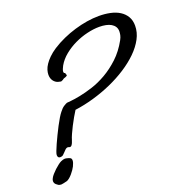

<svg xmlns="http://www.w3.org/2000/svg" viewBox="-140 -803 880 923"><g transform="rotate(-20 299.5 -341.0)"><path d="M612.8 -587.9Q612.8 -553.7 595.7 -521.5Q578.6 -489.3 548.8 -460Q519 -430.7 479.2 -405Q439.5 -379.4 394.3 -359.4Q349.1 -339.4 300.5 -325.4Q252 -311.5 205.1 -305.2Q196.8 -292.5 186.5 -274.4Q176.3 -256.3 166.7 -237.8Q157.2 -219.2 149.7 -202.4Q142.1 -185.5 139.2 -174.8Q133.8 -157.7 129.2 -151.9Q124.5 -146 120.1 -146Q116.2 -146 113.8 -147.5Q111.3 -148.9 108.9 -148.9Q101.6 -148.9 96.2 -143.8Q90.8 -138.7 85.4 -132.6Q80.1 -126.5 74 -121.3Q67.9 -116.2 59.1 -116.2Q53.7 -116.2 51 -118.4Q48.3 -120.6 47.1 -123.5Q45.9 -126.5 45.9 -129.2Q45.9 -131.8 45.9 -132.8Q45.9 -137.7 51 -151.1Q56.2 -164.6 64.2 -182.6Q72.3 -200.7 82.3 -221.2Q92.3 -241.7 102.3 -261Q112.3 -280.3 121.8 -295.9Q131.3 -311.5 138.2 -319.8Q149.9 -335.4 161.6 -342.5Q173.3 -349.6 178.2 -351.1Q179.7 -351.6 198.5 -353Q217.3 -354.5 246.8 -360.4Q276.4 -366.2 313 -377.9Q349.6 -389.6 387 -411.1Q424.3 -432.6 459.5 -465.3Q494.6 -498 521 -545.9Q527.8 -558.1 530 -568.8Q532.2 -579.6 532.2 -587.9Q532.2 -601.6 525.9 -611.6Q519.5 -621.6 508.3 -628.2Q497.1 -634.8 481.7 -637.9Q466.3 -641.1 448.2 -641.1Q419.4 -641.1 386.2 -633.3Q353 -625.5 322 -610.8Q291 -596.2 264.4 -574.7Q237.8 -553.2 222.2 -525.9Q218.3 -518.6 215.1 -510.7Q211.9 -502.9 211.9 -497.1Q211.9 -494.1 212.9 -491.9Q213.9 -489.7 217.8 -488.8Q219.7 -488.8 219.7 -485.1Q219.7 -481.4 221.2 -480Q223.1 -478 223.1 -477.1Q223.1 -474.6 218.3 -471.7Q213.4 -468.8 209 -467.8Q203.1 -466.3 200 -463.4Q196.8 -460.4 191.9 -459Q189.5 -458 189 -457.5Q188.5 -457 186 -457L172.9 -460Q158.7 -463.9 149.4 -476.6Q140.1 -489.3 140.1 -507.8Q140.1 -519 144 -532Q147.9 -544.9 157.2 -558.8Q166.5 -572.8 181.4 -587.4Q196.3 -602.1 217.8 -616.2Q245.1 -633.8 276.1 -647.7Q307.1 -661.6 339.1 -671.1Q371.1 -680.7 402.8 -685.8Q434.6 -690.9 463.9 -690.9Q495.1 -690.9 522.5 -685.1Q549.8 -679.2 569.8 -666.5Q589.8 -653.8 601.3 -634.3Q612.8 -614.7 612.8 -587.9ZM108.9 -82Q108.9 -70.8 100.1 -53.2Q96.7 -46.4 90.8 -37.8Q85 -29.3 77.9 -21Q70.8 -12.7 63 -6.1Q55.2 0.5 47.9 2.9Q38.1 5.9 31.2 6.8Q24.4 7.8 19 8.8Q9.3 8.8 3.9 5.4Q-1.5 2 -5.9 -2Q-14.2 -9.3 -14.2 -20Q-14.2 -23.9 -12.9 -27.3Q-11.7 -30.8 -9.8 -34.2Q-6.3 -41.5 2 -51Q10.3 -60.5 20 -69.6Q29.8 -78.6 39.3 -85.9Q48.8 -93.3 55.2 -96.2Q68.4 -102.1 76.2 -102.1Q78.6 -102.1 80.6 -101.6Q82.5 -101.1 84 -101.1Q96.2 -98.6 102.5 -95Q108.9 -91.3 108.9 -82Z"/></g></svg>

Font: Oregano
Style: Italic
Weight: 400
Italic angle: -12°
Designer: Astigmatic (AOETI)
Foundry: Astigmatic (AOETI)
Version: Version 1.000